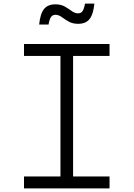

<svg xmlns="http://www.w3.org/2000/svg" viewBox="-20 -1044 740 1064"><path d="M113 0V-66H315V-734H113V-800H587V-734H385V-66H587V0ZM197 -908Q203 -968 224 -994Q245 -1020 287 -1020Q318 -1020 339.5 -1007.5Q361 -995 378 -982.5Q395 -970 413 -970Q429 -970 437.5 -982.5Q446 -995 451 -1024H503Q497 -964 476 -938Q455 -912 413 -912Q382 -912 360.5 -924.5Q339 -937 322 -949.5Q305 -962 287 -962Q271 -962 262.5 -949.5Q254 -937 249 -908Z"/></svg>

Font: Martian Mono ExtraLight
Style: Regular
Weight: 200
Monospace: yes
Designer: Roman Shamin
Foundry: Evil Martians
Version: Version 1.000; ttfautohint (v1.8.4.7-5d5b)